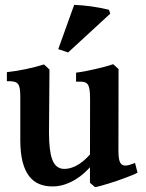

<svg xmlns="http://www.w3.org/2000/svg" viewBox="-20 -751 602 790"><path d="M433.6 -694.8 260.3 -535.2 219.7 -548.8 285.2 -731Q320.8 -729.5 356.2 -724.6Q391.6 -719.7 428.2 -710.9ZM293 -452.1Q310.1 -454.1 330.6 -458Q351.1 -461.9 372.1 -466.8Q393.1 -471.7 412.4 -476.8Q431.6 -481.9 445.3 -486.8Q446.3 -486.3 449.7 -483.2Q453.1 -480 457 -476.6Q460.9 -473.1 464.1 -470.2Q467.3 -467.3 467.8 -466.8L467.3 -128.9Q467.3 -107.9 470.2 -94.7Q473.1 -81.5 479.7 -75.4Q486.3 -69.3 497.6 -69.8Q508.8 -70.3 525.4 -76.7L535.6 -80.6L545.9 -40.5Q538.1 -36.1 524.4 -30.5Q510.7 -24.9 494.4 -18.8Q478 -12.7 460.2 -6.6Q442.4 -0.5 425.5 4.6Q408.7 9.8 394.5 13.7Q380.4 17.6 371.1 19L350.1 1L350.6 -343.8Q350.6 -366.7 348.6 -380.9Q346.7 -395 341.6 -402.8Q336.4 -410.6 327.6 -413.1Q318.8 -415.5 304.7 -415H293ZM8.3 -454.1Q26.4 -456.1 46.6 -459.2Q66.9 -462.4 87.2 -466.8Q107.4 -471.2 126.7 -476.1Q146 -481 161.1 -485.8L183.6 -464.8L181.6 -208Q181.6 -168.9 184.8 -141.4Q188 -113.8 194.6 -95.7Q201.2 -77.6 211.4 -68.4Q221.7 -59.1 235.8 -56.6Q260.7 -53.2 290.8 -67.6Q320.8 -82 352.5 -117.7L354 -66.9Q343.3 -54.7 327.4 -40Q311.5 -25.4 291.3 -12.9Q271 -0.5 246.8 7.8Q222.7 16.1 195.3 16.1Q166 16.1 141.8 6.3Q117.7 -3.4 100.1 -25.9Q82.5 -48.3 73 -85Q63.5 -121.6 63.5 -174.8V-353Q63.5 -373.5 61.5 -385.7Q59.6 -397.9 54.4 -404.8Q49.3 -411.6 41 -414.1Q32.7 -416.5 20 -417H8.3Z"/></svg>

Font: Varendra
Style: Regular
Weight: 700
Designer: Jacob Thomas
Foundry: Bangla Type Foundry
Version: Version 1.008